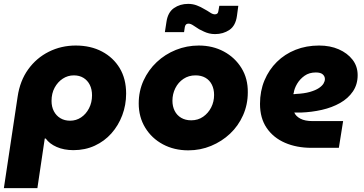

<svg xmlns="http://www.w3.org/2000/svg" viewBox="-39 -763 1879 991"><path d="M-19 208 52 -264Q64 -346 106.5 -405Q149 -464 213 -496Q277 -528 352 -528Q429 -528 487.5 -497Q546 -466 579 -411Q612 -356 612 -280Q612 -221 592 -168Q572 -115 536 -74.5Q500 -34 450 -11Q400 12 340 12Q291 12 253.5 -4.5Q216 -21 197 -48H192L154 208ZM323 -140Q354 -140 379.5 -157Q405 -174 420.5 -204Q436 -234 436 -271Q436 -302 424.5 -325Q413 -348 392 -361Q371 -374 342 -374Q311 -374 285 -357Q259 -340 243 -310.5Q227 -281 227 -242Q227 -212 239 -189Q251 -166 272.5 -153Q294 -140 323 -140Z M933 13Q860 13 802 -18Q744 -49 710.5 -104Q677 -159 677 -229Q677 -293 702 -347.5Q727 -402 770 -442.5Q813 -483 869 -505.5Q925 -528 987 -528Q1059 -528 1116.5 -497Q1174 -466 1207.5 -411.5Q1241 -357 1240 -286Q1240 -223 1215.5 -168Q1191 -113 1148.5 -73Q1106 -33 1050.5 -10Q995 13 933 13ZM948 -142Q983 -142 1009.5 -160.5Q1036 -179 1051 -208.5Q1066 -238 1066 -273Q1066 -303 1054.5 -326Q1043 -349 1021.5 -361.5Q1000 -374 970 -374Q935 -374 908 -356Q881 -338 866 -308Q851 -278 851 -243Q851 -214 862.5 -191Q874 -168 896 -155Q918 -142 948 -142ZM1071 -587Q1055 -587 1040.5 -590.5Q1026 -594 1013.5 -600Q1001 -606 989 -612Q973 -622 959 -631.5Q945 -641 934 -641Q926 -641 921.5 -637Q917 -633 915 -624L911 -597H812L820 -649Q827 -699 858.5 -721Q890 -743 932 -743Q956 -743 977 -735Q998 -727 1014 -717Q1031 -708 1045 -698.5Q1059 -689 1070 -689Q1078 -689 1082.5 -693Q1087 -697 1088 -705L1093 -733H1191L1184 -681Q1177 -630 1145 -608.5Q1113 -587 1071 -587Z M1569 0Q1492 0 1432 -26Q1372 -52 1337.5 -102.5Q1303 -153 1303 -227Q1303 -293 1326 -348Q1349 -403 1390 -443.5Q1431 -484 1486.5 -506Q1542 -528 1608 -528Q1665 -528 1709.5 -508.5Q1754 -489 1780.5 -455Q1807 -421 1807 -375Q1807 -327 1782.5 -291Q1758 -255 1716.5 -231.5Q1675 -208 1622.5 -196Q1570 -184 1513 -182Q1504 -182 1496 -182Q1488 -182 1480 -182Q1488 -163 1511.5 -150.5Q1535 -138 1575 -138H1732L1710 0ZM1475 -277Q1478 -277 1481 -277Q1484 -277 1487 -278Q1531 -280 1560.5 -288.5Q1590 -297 1607 -308.5Q1624 -320 1631 -332Q1638 -344 1638 -355Q1638 -369 1627 -379Q1616 -389 1591 -389Q1557 -389 1533 -372Q1509 -355 1494.5 -330.5Q1480 -306 1477 -283Q1476 -281 1475.5 -279.5Q1475 -278 1475 -277Z"/></svg>

Font: MuseoModerno Thin ExtraBold
Style: Italic
Weight: 800
Italic angle: -9°
Version: Version 1.003